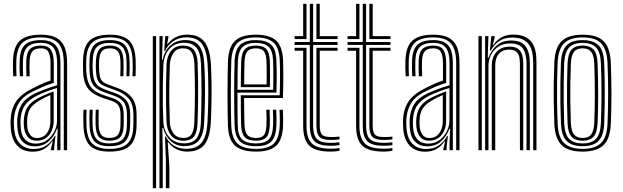

<svg xmlns="http://www.w3.org/2000/svg" viewBox="-20 -790 3278 1010"><path d="M315.5 0V-457Q315.5 -530 287.5 -561.6Q259.5 -593.2 195 -593.2Q128.2 -593.2 98.4 -565.4Q68.5 -537.5 66 -473Q65.2 -454 65.5 -432Q65.8 -410 66.8 -388.8H49.5Q48.2 -411 48 -431.8Q47.8 -452.5 48.5 -473.8Q51 -545.5 85.2 -576.5Q119.5 -607.5 195 -607.5Q244.2 -607.5 274.6 -592.2Q305 -577 319 -544Q333 -511 333 -457V0ZM167.8 -34.5Q202 -34.5 227.1 -52.9Q252.2 -71.2 266.1 -99.2Q280 -127.2 280 -155.2V-327Q256.5 -320.5 228 -309.8Q199.5 -299 173.2 -286.2Q131.5 -265.2 110.8 -235.6Q90 -206 87.8 -157Q87.2 -146.8 87.9 -137.4Q88.5 -128 89 -118.5Q91.8 -77.2 112.5 -55.9Q133.2 -34.5 167.8 -34.5ZM171.8 -49.8Q142.2 -49.8 126.1 -69.6Q110 -89.5 106.2 -119.8Q105.5 -130 105.1 -139.4Q104.8 -148.8 105 -155.8Q107.2 -199.5 124.8 -226.4Q142.2 -253.2 179.2 -273Q197 -282.5 219.1 -292.2Q241.2 -302 262.5 -309.2V-153.5Q262.5 -127.2 252.6 -103.4Q242.8 -79.5 222.6 -64.6Q202.5 -49.8 171.8 -49.8ZM174.2 -63.8Q198.2 -63.8 214 -76.4Q229.8 -89 237.4 -109.1Q245 -129.2 245 -152.2V-290Q228.2 -283 213.4 -275.6Q198.5 -268.2 185 -259.8Q152.8 -240.5 138.2 -217.5Q123.8 -194.5 122.8 -155.8Q122.5 -147.8 122.6 -139.1Q122.8 -130.5 123.8 -121.5Q126 -97.8 138.5 -80.8Q151 -63.8 174.2 -63.8ZM152 8Q100.8 8 70.9 -23.9Q41 -55.8 36.8 -114.2Q35.8 -127.8 35.5 -141.1Q35.2 -154.5 35.8 -163.2Q39.2 -218.5 65.6 -257.5Q92 -296.5 154.8 -326.8Q172.5 -335.5 186.5 -342.4Q200.5 -349.2 214.5 -355Q228.5 -360.8 245.8 -366V-457.2Q245.8 -496 235.2 -515.9Q224.8 -535.8 195 -535.8Q163.5 -535.8 150.2 -520Q137 -504.2 135.8 -470Q135.2 -456.8 135.2 -435.9Q135.2 -415 136.2 -388.8H118.8Q117.8 -417 117.9 -436.4Q118 -455.8 118.2 -471.5Q119.8 -514.5 138.2 -532.4Q156.8 -550.2 195 -550.2Q233.8 -550.2 248.4 -527.1Q263 -504 263 -457.2V-354.2Q233.8 -345.2 209.1 -334.9Q184.5 -324.5 160.8 -313Q103 -285.8 79.8 -249.4Q56.5 -213 53.2 -161.8Q52.8 -151 53 -139.6Q53.2 -128.2 54.2 -115.8Q58 -62.5 84.8 -34.4Q111.5 -6.2 157.2 -6.2Q197.8 -6.2 225 -25.8Q252.2 -45.2 268 -75H271.8L265 -14.5V0H247.5L247.2 -4.2L257.2 -46.2H254Q235.8 -20 211.6 -6Q187.5 8 152 8ZM280.8 0V-42L283.5 -113.2H279.8Q265.2 -73 236.2 -46.6Q207.2 -20.2 162 -20.5Q122.8 -20.5 98.9 -45Q75 -69.5 71.5 -117Q70.8 -129 70.4 -139.8Q70 -150.5 70.5 -160.2Q73.5 -207.8 94.2 -241.5Q115 -275.2 167 -299.8Q186.5 -308.8 206.9 -316.6Q227.2 -324.5 246.2 -331Q265.2 -337.5 280.5 -341.5V-457Q280.5 -514.8 260.8 -539.6Q241 -564.5 195 -564.5Q146.5 -564.5 124.5 -543Q102.5 -521.5 100.8 -472Q100.2 -453 100.4 -431.4Q100.5 -409.8 101.5 -388.8H84.2Q83 -410.8 82.9 -432.5Q82.8 -454.2 83.5 -472.5Q85.5 -529.5 111.4 -554.2Q137.2 -579 195 -579Q250.2 -579 274.1 -550.6Q298 -522.2 298 -457V0Z M554.8 7.5Q485 7.5 453.4 -23.9Q421.8 -55.2 419 -128Q418.2 -148.5 418.1 -170.9Q418 -193.2 419.5 -212.8H435.5Q434.2 -194.2 434.2 -171.1Q434.2 -148 435 -128.8Q437.2 -63.5 465.1 -35.1Q493 -6.8 554.8 -6.8Q622.2 -6.8 651 -35Q679.8 -63.2 681.2 -126Q681.8 -136.8 681.8 -146.2Q681.8 -155.8 681.8 -165.2Q681.8 -174.8 681.8 -185.8Q681.8 -243 657.4 -271.1Q633 -299.2 585.5 -316.2L545.8 -330.2Q522.5 -338.8 509.8 -348.4Q497 -358 491.6 -374.8Q486.2 -391.5 484.5 -420.5Q484 -432.2 484 -444.1Q484 -456 484.5 -469.8Q487 -512.8 503.2 -531.5Q519.5 -550.2 558.2 -550.2Q593.5 -550.2 610.8 -532.6Q628 -515 629.5 -470.5Q630 -457.5 630 -435.8Q630 -414 629 -388.8H613Q614 -413 614 -433.5Q614 -454 613.5 -469.8Q612.5 -505.8 599.4 -520.8Q586.2 -535.8 558.2 -535.8Q528.5 -535.8 515.8 -520.5Q503 -505.2 501.5 -469.8Q501 -456.2 500.9 -445.6Q500.8 -435 501.5 -420.5Q502.8 -393.8 508 -379.5Q513.2 -365.2 523.6 -358Q534 -350.8 550.8 -344.5L589.8 -330.2Q622.2 -318.8 646.6 -302.2Q671 -285.8 684.8 -258.4Q698.5 -231 698.5 -185.8Q698.5 -174.8 698.6 -165.1Q698.8 -155.5 698.6 -146.1Q698.5 -136.8 698.2 -125.8Q696.5 -56.5 664.5 -24.5Q632.5 7.5 554.8 7.5ZM554.8 -21Q500 -21 476.5 -46.9Q453 -72.8 451 -129.5Q450.5 -148.5 450.4 -169.1Q450.2 -189.8 451.5 -212.8H467.5Q466.2 -189.5 466.5 -167.8Q466.8 -146 467 -130Q468.8 -79.5 489.1 -57.5Q509.5 -35.5 554.8 -35.5Q605.2 -35.5 625.6 -57.8Q646 -80 647.2 -126.2Q648 -142.5 647.9 -155.9Q647.8 -169.2 647.8 -185.8Q647.8 -231 630.6 -253.1Q613.5 -275.2 577 -287.5L536 -301.8Q505.5 -312.2 487.4 -325.5Q469.2 -338.8 460.8 -361Q452.2 -383.2 450.8 -420.5Q450.2 -435.8 450.4 -446.4Q450.5 -457 450.8 -469.8Q451.5 -527.2 475.9 -553.1Q500.2 -579 558.2 -579Q611.8 -579 635.6 -554.2Q659.5 -529.5 661.5 -472.2Q662 -455.2 662.1 -435Q662.2 -414.8 661 -388.8H645Q646.2 -415.5 646.1 -435.5Q646 -455.5 645.5 -472.2Q643.8 -523 622.6 -543.8Q601.5 -564.5 558.2 -564.5Q509.8 -564.5 489 -542.2Q468.2 -520 467.8 -469.8Q467.5 -456.2 467.2 -445.9Q467 -435.5 467.8 -420.5Q469.2 -385.8 476.9 -366.2Q484.5 -346.8 500 -335.8Q515.5 -324.8 540.8 -316L581.2 -301.8Q624 -287 644.4 -261.9Q664.8 -236.8 664.8 -185.8Q664.8 -169.2 664.9 -155.6Q665 -142 664.2 -126Q662.8 -71.5 638.4 -46.2Q614 -21 554.8 -21ZM554.8 -49.8Q518.8 -49.8 501.6 -68.2Q484.5 -86.8 483 -131Q482.8 -148 482.5 -169.4Q482.2 -190.8 483.5 -212.8H499.5Q498.5 -194 498.5 -172.5Q498.5 -151 499 -132Q500.2 -95.8 513.2 -80Q526.2 -64.2 554.8 -64.2Q586.8 -64.2 599.5 -79.6Q612.2 -95 613.5 -126.5Q614.2 -142.5 614.1 -155.9Q614 -169.2 614 -185.8Q614 -221 602.4 -236.2Q590.8 -251.5 568.5 -259L525.8 -273.2Q492.2 -284.5 468.1 -300.5Q444 -316.5 430.9 -344.8Q417.8 -373 416.8 -420.2Q416.2 -436.5 416.5 -448.5Q416.8 -460.5 416.8 -470Q417.8 -543 450.1 -575.2Q482.5 -607.5 558.2 -607.5Q628 -607.5 659.4 -576.6Q690.8 -545.8 693.5 -473.8Q694.2 -455.8 694.2 -432.9Q694.2 -410 693 -388.8H677Q678 -408.2 678.1 -431.2Q678.2 -454.2 677.5 -472.8Q675.2 -537.2 647.5 -565.2Q619.8 -593.2 558.2 -593.2Q491.5 -593.2 463 -564.1Q434.5 -535 433.8 -470Q433.5 -456.5 433.4 -445.9Q433.2 -435.2 433.8 -420.2Q435.5 -378.5 445.8 -353.5Q456 -328.5 476.9 -313.6Q497.8 -298.8 530.8 -287.5L572.8 -273.5Q606 -262 618.4 -242.1Q630.8 -222.2 630.8 -185.8Q630.8 -176.2 630.9 -166.9Q631 -157.5 630.9 -147.6Q630.8 -137.8 630.5 -126.2Q629.2 -86.8 612.2 -68.2Q595.2 -49.8 554.8 -49.8Z M852.5 200V49.2L847.8 -71.5H852.2Q867 -40.8 895.4 -23.9Q923.8 -7 957.8 -7Q1016.5 -7 1041.9 -41.2Q1067.2 -75.5 1071.2 -141.8Q1074.2 -198.5 1075.2 -250.4Q1076.2 -302.2 1075.5 -352.8Q1074.8 -403.2 1071.8 -456Q1067.2 -525 1042 -559.2Q1016.8 -593.5 960.2 -593.5Q921.5 -593.5 891.8 -573.1Q862 -552.8 847.8 -521.2H843.8L849.2 -600H865.8V-592.8L859.5 -559H863Q879 -582 905.6 -594.9Q932.2 -607.8 964 -607.8Q1025.8 -607.8 1054.9 -570.9Q1084 -534 1089.2 -456Q1092 -406.2 1092.8 -355.2Q1093.5 -304.2 1092.5 -251.4Q1091.5 -198.5 1088.8 -142.8Q1084 -65.5 1055.2 -29Q1026.5 7.5 964 7.5Q934.2 7.5 908.2 -5.1Q882.2 -17.8 866.5 -40.8H862.2L871 87.8V200ZM783.8 200V-600H801.2V200ZM818.8 200V-600H836.2L832 -475.8L836 -475.5Q844.5 -521.2 875.9 -550.2Q907.2 -579.2 955.8 -579.2Q1003.8 -579.2 1027.1 -549.6Q1050.5 -520 1054.5 -456Q1057.5 -404.5 1058.1 -354.1Q1058.8 -303.8 1057.8 -251.6Q1056.8 -199.5 1054 -142Q1050.5 -81 1026.6 -51.8Q1002.8 -22.5 951.2 -21.5Q907.2 -20.8 878.2 -47.9Q849.2 -75 838.2 -117H834L836.2 5.8V200ZM948.2 -36Q994.8 -36 1014.5 -63Q1034.2 -90 1036.5 -141.5Q1039.5 -217 1040 -293.9Q1040.5 -370.8 1037.2 -454.8Q1034.8 -512.5 1013.6 -538.8Q992.5 -565 947.5 -565Q912.8 -565 889.4 -548.9Q866 -532.8 853.5 -506.5Q841 -480.2 839.5 -450.2Q837.5 -393.5 836.6 -340.6Q835.8 -287.8 836.5 -239.4Q837.2 -191 839.2 -147.2Q841 -118 853.8 -92.6Q866.5 -67.2 890.2 -51.6Q914 -36 948.2 -36ZM945.8 -49.8Q901.5 -49.8 879.8 -77.6Q858 -105.5 856 -147Q854 -195 853.4 -245Q852.8 -295 853.5 -346.4Q854.2 -397.8 856 -450.2Q858.2 -495.2 880.2 -522.6Q902.2 -550 943.2 -550Q982 -550 1000 -527.2Q1018 -504.5 1019.8 -455.8Q1021.8 -403 1022.2 -352.4Q1022.8 -301.8 1022 -250Q1021.2 -198.2 1019.2 -142.5Q1017.8 -95 1000.6 -72.4Q983.5 -49.8 945.8 -49.8ZM945.8 -64.2Q973.8 -64.2 987 -83.2Q1000.2 -102.2 1002 -143Q1005.2 -225.8 1005.4 -299.5Q1005.5 -373.2 1002.5 -455.8Q1000.8 -496 987.1 -515.9Q973.5 -535.8 943 -535.8Q909.2 -535.8 892.4 -511.2Q875.5 -486.8 873.5 -450Q871.5 -402.2 870.8 -351.4Q870 -300.5 870.8 -248.8Q871.5 -197 873.5 -146.8Q875.2 -111.2 893 -87.8Q910.8 -64.2 945.8 -64.2Z M1327 7.5Q1252.2 7.5 1217.2 -23.1Q1182.2 -53.8 1179 -127.8Q1178 -160.2 1177.4 -204.4Q1176.8 -248.5 1176.8 -296.8Q1176.8 -345 1177.4 -390.4Q1178 -435.8 1179.2 -470.5Q1182.8 -544 1217.1 -575.8Q1251.5 -607.5 1326 -607.5Q1397.8 -607.5 1431.8 -577.2Q1465.8 -547 1469 -473.2Q1469.5 -458.2 1469.9 -436.8Q1470.2 -415.2 1470.4 -389.2Q1470.5 -363.2 1469.9 -334.1Q1469.2 -305 1468 -274.5H1264Q1264.2 -248.8 1264.5 -223.9Q1264.8 -199 1265.1 -176.4Q1265.5 -153.8 1266.2 -134Q1267.8 -96 1281 -80.1Q1294.2 -64.2 1327 -64.2Q1356.2 -64.2 1368.1 -78.9Q1380 -93.5 1381.8 -132Q1382.5 -146 1382.2 -166.9Q1382 -187.8 1380.8 -212.8H1398.2Q1399.2 -187 1399.5 -166.5Q1399.8 -146 1399.2 -131.2Q1397.2 -85.5 1381.1 -67.6Q1365 -49.8 1327 -49.8Q1285.5 -49.8 1267.9 -68.4Q1250.2 -87 1248.5 -132.2Q1248 -151.8 1247.5 -178.4Q1247 -205 1246.9 -234Q1246.8 -263 1246.8 -288.8H1451.2Q1452.2 -316.2 1452.6 -342.9Q1453 -369.5 1453 -393.6Q1453 -417.8 1452.6 -437.9Q1452.2 -458 1451.5 -472.8Q1448.5 -540.2 1418 -566.8Q1387.5 -593.2 1326 -593.2Q1259.2 -593.2 1229.5 -564.1Q1199.8 -535 1196.8 -469.5Q1195.5 -434 1194.9 -388.9Q1194.2 -343.8 1194.2 -296.2Q1194.2 -248.8 1194.9 -205.1Q1195.5 -161.5 1196.5 -129.2Q1199.2 -62.5 1229.6 -34.6Q1260 -6.8 1327 -6.8Q1391.8 -6.8 1420.1 -34.5Q1448.5 -62.2 1451.5 -128.8Q1452 -139.8 1452 -153.5Q1452 -167.2 1451.6 -182.5Q1451.2 -197.8 1450.5 -212.8H1468Q1469 -192.2 1469.4 -169.4Q1469.8 -146.5 1469 -128Q1465.8 -54.8 1433.1 -23.6Q1400.5 7.5 1327 7.5ZM1327 -21Q1269 -21 1242.8 -45.6Q1216.5 -70.2 1214 -130Q1212.8 -164 1212.2 -208.6Q1211.8 -253.2 1211.8 -300.9Q1211.8 -348.5 1212.4 -392.4Q1213 -436.2 1214 -468.2Q1216.8 -529 1243.2 -554Q1269.8 -579 1326 -579Q1379.2 -579 1405.4 -555.6Q1431.5 -532.2 1434 -472.2Q1434.8 -456.2 1435.2 -430.5Q1435.8 -404.8 1435.6 -372.2Q1435.5 -339.8 1434.2 -303H1229.2Q1229.2 -253 1229.5 -214.1Q1229.8 -175.2 1230.5 -131.2Q1231.2 -79.5 1252.9 -57.5Q1274.5 -35.5 1327 -35.5Q1372.5 -35.5 1393.2 -55.9Q1414 -76.2 1416.5 -129.8Q1417.2 -146 1417 -167.2Q1416.8 -188.5 1415.5 -212.8H1433Q1434 -190 1434.4 -168.4Q1434.8 -146.8 1434 -129.2Q1431.2 -69.8 1407.1 -45.4Q1383 -21 1327 -21ZM1229.2 -317.5H1417Q1418 -349.5 1418 -379.1Q1418 -408.8 1417.6 -432.8Q1417.2 -456.8 1416.5 -471.8Q1414.2 -524.8 1392.1 -544.6Q1370 -564.5 1326 -564.5Q1278.8 -564.5 1256.2 -542.9Q1233.8 -521.2 1231.2 -467.2Q1230.5 -443.8 1230 -402.1Q1229.5 -360.5 1229.2 -317.5ZM1246.8 -331.8Q1247 -351.8 1247.1 -374.6Q1247.2 -397.5 1247.8 -421Q1248.2 -444.5 1248.8 -466.2Q1250.8 -512.8 1268.6 -531.5Q1286.5 -550.2 1326 -550.2Q1364 -550.2 1380.6 -532.1Q1397.2 -514 1399.2 -470.2Q1399.8 -458.5 1400.1 -437.8Q1400.5 -417 1400.5 -389.8Q1400.5 -362.5 1399.8 -331.8ZM1264.5 -346.2H1382.2Q1383 -372.8 1383 -397.2Q1383 -421.8 1382.6 -440.8Q1382.2 -459.8 1381.8 -469.8Q1380 -506.8 1367.2 -521.2Q1354.5 -535.8 1326 -535.8Q1295 -535.8 1281.4 -520.2Q1267.8 -504.8 1266.2 -465.5Q1265.8 -448.2 1265.4 -429.4Q1265 -410.5 1264.8 -389.9Q1264.5 -369.2 1264.5 -346.2Z M1720.2 -23.2Q1655.2 -23.2 1632.5 -48.5Q1609.8 -73.8 1609.8 -128V-553.8H1529.8V-569.2H1609.8V-770H1627.2V-569.2H1755.8V-553.8H1627.2V-128Q1627.2 -80.2 1646.5 -59.4Q1665.8 -38.5 1720.2 -38.5Q1731.2 -38.5 1742.6 -39.2Q1754 -40 1765.8 -41.5V-26.8Q1755.8 -24.8 1744.2 -24Q1732.8 -23.2 1720.2 -23.2ZM1720.2 7.5Q1639 7.5 1606.9 -24Q1574.8 -55.5 1574.8 -128V-523H1529.8V-538.5H1592.2V-128Q1592.2 -65 1619.4 -36.4Q1646.5 -7.8 1720.2 -7.8Q1733 -7.8 1744.6 -8.6Q1756.2 -9.5 1765.8 -11.8V3Q1748 7.5 1720.2 7.5ZM1720.2 -53.8Q1675.2 -53.8 1659.9 -70.8Q1644.5 -87.8 1644.5 -128V-538.5H1755.8V-523H1662V-128Q1662 -95.5 1673.5 -82.4Q1685 -69.2 1720.2 -69.2Q1736 -69.2 1747.5 -69.8Q1759 -70.2 1765.8 -71.5V-56.8Q1757 -55.5 1745.8 -54.6Q1734.5 -53.8 1720.2 -53.8ZM1529.8 -584.5V-600H1574.8V-770H1592.2V-584.5ZM1644.5 -584.5V-770H1662V-600H1755.8V-584.5Z M1998.8 -23.2Q1933.8 -23.2 1911 -48.5Q1888.2 -73.8 1888.2 -128V-553.8H1808.2V-569.2H1888.2V-770H1905.8V-569.2H2034.2V-553.8H1905.8V-128Q1905.8 -80.2 1925 -59.4Q1944.2 -38.5 1998.8 -38.5Q2009.8 -38.5 2021.1 -39.2Q2032.5 -40 2044.2 -41.5V-26.8Q2034.2 -24.8 2022.8 -24Q2011.2 -23.2 1998.8 -23.2ZM1998.8 7.5Q1917.5 7.5 1885.4 -24Q1853.2 -55.5 1853.2 -128V-523H1808.2V-538.5H1870.8V-128Q1870.8 -65 1897.9 -36.4Q1925 -7.8 1998.8 -7.8Q2011.5 -7.8 2023.1 -8.6Q2034.8 -9.5 2044.2 -11.8V3Q2026.5 7.5 1998.8 7.5ZM1998.8 -53.8Q1953.8 -53.8 1938.4 -70.8Q1923 -87.8 1923 -128V-538.5H2034.2V-523H1940.5V-128Q1940.5 -95.5 1952 -82.4Q1963.5 -69.2 1998.8 -69.2Q2014.5 -69.2 2026 -69.8Q2037.5 -70.2 2044.2 -71.5V-56.8Q2035.5 -55.5 2024.2 -54.6Q2013 -53.8 1998.8 -53.8ZM1808.2 -584.5V-600H1853.2V-770H1870.8V-584.5ZM1923 -584.5V-770H1940.5V-600H2034.2V-584.5Z M2379.8 0V-457Q2379.8 -530 2351.8 -561.6Q2323.8 -593.2 2259.2 -593.2Q2192.5 -593.2 2162.6 -565.4Q2132.8 -537.5 2130.2 -473Q2129.5 -454 2129.8 -432Q2130 -410 2131 -388.8H2113.8Q2112.5 -411 2112.2 -431.8Q2112 -452.5 2112.8 -473.8Q2115.2 -545.5 2149.5 -576.5Q2183.8 -607.5 2259.2 -607.5Q2308.5 -607.5 2338.9 -592.2Q2369.2 -577 2383.2 -544Q2397.2 -511 2397.2 -457V0ZM2232 -34.5Q2266.2 -34.5 2291.4 -52.9Q2316.5 -71.2 2330.4 -99.2Q2344.2 -127.2 2344.2 -155.2V-327Q2320.8 -320.5 2292.2 -309.8Q2263.8 -299 2237.5 -286.2Q2195.8 -265.2 2175 -235.6Q2154.2 -206 2152 -157Q2151.5 -146.8 2152.1 -137.4Q2152.8 -128 2153.2 -118.5Q2156 -77.2 2176.8 -55.9Q2197.5 -34.5 2232 -34.5ZM2236 -49.8Q2206.5 -49.8 2190.4 -69.6Q2174.2 -89.5 2170.5 -119.8Q2169.8 -130 2169.4 -139.4Q2169 -148.8 2169.2 -155.8Q2171.5 -199.5 2189 -226.4Q2206.5 -253.2 2243.5 -273Q2261.2 -282.5 2283.4 -292.2Q2305.5 -302 2326.8 -309.2V-153.5Q2326.8 -127.2 2316.9 -103.4Q2307 -79.5 2286.9 -64.6Q2266.8 -49.8 2236 -49.8ZM2238.5 -63.8Q2262.5 -63.8 2278.2 -76.4Q2294 -89 2301.6 -109.1Q2309.2 -129.2 2309.2 -152.2V-290Q2292.5 -283 2277.6 -275.6Q2262.8 -268.2 2249.2 -259.8Q2217 -240.5 2202.5 -217.5Q2188 -194.5 2187 -155.8Q2186.8 -147.8 2186.9 -139.1Q2187 -130.5 2188 -121.5Q2190.2 -97.8 2202.8 -80.8Q2215.2 -63.8 2238.5 -63.8ZM2216.2 8Q2165 8 2135.1 -23.9Q2105.2 -55.8 2101 -114.2Q2100 -127.8 2099.8 -141.1Q2099.5 -154.5 2100 -163.2Q2103.5 -218.5 2129.9 -257.5Q2156.2 -296.5 2219 -326.8Q2236.8 -335.5 2250.8 -342.4Q2264.8 -349.2 2278.8 -355Q2292.8 -360.8 2310 -366V-457.2Q2310 -496 2299.5 -515.9Q2289 -535.8 2259.2 -535.8Q2227.8 -535.8 2214.5 -520Q2201.2 -504.2 2200 -470Q2199.5 -456.8 2199.5 -435.9Q2199.5 -415 2200.5 -388.8H2183Q2182 -417 2182.1 -436.4Q2182.2 -455.8 2182.5 -471.5Q2184 -514.5 2202.5 -532.4Q2221 -550.2 2259.2 -550.2Q2298 -550.2 2312.6 -527.1Q2327.2 -504 2327.2 -457.2V-354.2Q2298 -345.2 2273.4 -334.9Q2248.8 -324.5 2225 -313Q2167.2 -285.8 2144 -249.4Q2120.8 -213 2117.5 -161.8Q2117 -151 2117.2 -139.6Q2117.5 -128.2 2118.5 -115.8Q2122.2 -62.5 2149 -34.4Q2175.8 -6.2 2221.5 -6.2Q2262 -6.2 2289.2 -25.8Q2316.5 -45.2 2332.2 -75H2336L2329.2 -14.5V0H2311.8L2311.5 -4.2L2321.5 -46.2H2318.2Q2300 -20 2275.9 -6Q2251.8 8 2216.2 8ZM2345 0V-42L2347.8 -113.2H2344Q2329.5 -73 2300.5 -46.6Q2271.5 -20.2 2226.2 -20.5Q2187 -20.5 2163.1 -45Q2139.2 -69.5 2135.8 -117Q2135 -129 2134.6 -139.8Q2134.2 -150.5 2134.8 -160.2Q2137.8 -207.8 2158.5 -241.5Q2179.2 -275.2 2231.2 -299.8Q2250.8 -308.8 2271.1 -316.6Q2291.5 -324.5 2310.5 -331Q2329.5 -337.5 2344.8 -341.5V-457Q2344.8 -514.8 2325 -539.6Q2305.2 -564.5 2259.2 -564.5Q2210.8 -564.5 2188.8 -543Q2166.8 -521.5 2165 -472Q2164.5 -453 2164.6 -431.4Q2164.8 -409.8 2165.8 -388.8H2148.5Q2147.2 -410.8 2147.1 -432.5Q2147 -454.2 2147.8 -472.5Q2149.8 -529.5 2175.6 -554.2Q2201.5 -579 2259.2 -579Q2314.5 -579 2338.4 -550.6Q2362.2 -522.2 2362.2 -457V0Z M2784.8 0V-458Q2784.8 -477.5 2782.1 -500.6Q2779.5 -523.8 2769.1 -544.6Q2758.8 -565.5 2736.4 -579Q2714 -592.5 2674.5 -592.5Q2635.5 -592.5 2608 -575.1Q2580.5 -557.8 2562 -525H2557.2L2564.5 -600H2582L2582.2 -593L2572.2 -553.8H2575.5Q2593.5 -579.8 2618.8 -593.9Q2644 -608 2679.5 -608Q2716 -608 2739.2 -597.4Q2762.5 -586.8 2775.4 -569.8Q2788.2 -552.8 2793.9 -532.9Q2799.5 -513 2800.8 -494.1Q2802 -475.2 2802 -461V0ZM2497 0V-600H2514.5V0ZM2567 0V-446.5Q2567 -473 2577.4 -495.2Q2587.8 -517.5 2608.5 -531Q2629.2 -544.5 2660 -544.5Q2685.8 -544.5 2700.5 -535.8Q2715.2 -527 2722.1 -512.9Q2729 -498.8 2730.8 -482.6Q2732.5 -466.5 2732.5 -451.8V0H2715V-450.8Q2715 -467.5 2712.5 -485.6Q2710 -503.8 2697.9 -516.4Q2685.8 -529 2657.5 -529Q2633.5 -529 2617.4 -518.2Q2601.2 -507.5 2593.2 -489.2Q2585.2 -471 2585.2 -447.8V0ZM2532 0V-600H2549.2L2545.8 -486.8H2550Q2565.2 -528.5 2595.2 -552.9Q2625.2 -577.2 2669.8 -576.8Q2723.2 -576.5 2745.2 -546Q2767.2 -515.5 2767.2 -457V0H2749.8V-455Q2749.8 -504 2732 -532.8Q2714.2 -561.5 2663.8 -561.5Q2626 -561.5 2600.5 -544Q2575 -526.5 2562.2 -499.8Q2549.5 -473 2549.5 -445V0Z M3044.8 7.5Q2968.5 7.5 2933.9 -27Q2899.2 -61.5 2896 -139.5Q2893.8 -197.8 2893 -250.8Q2892.2 -303.8 2893 -355.5Q2893.8 -407.2 2896 -461.2Q2899.8 -540.8 2935.1 -574.1Q2970.5 -607.5 3044.8 -607.5Q3121.5 -607.5 3155.6 -572.8Q3189.8 -538 3193 -460.2Q3196.5 -372.8 3196.5 -296Q3196.5 -219.2 3193.2 -139Q3189.5 -59 3154 -25.8Q3118.5 7.5 3044.8 7.5ZM3044.8 -6.8Q3109.2 -6.8 3140.9 -36.8Q3172.5 -66.8 3175.8 -139.5Q3179 -219.5 3179.1 -294.6Q3179.2 -369.8 3175.8 -459.5Q3172.8 -529 3143.2 -561.1Q3113.8 -593.2 3044.8 -593.2Q2978 -593.2 2947.1 -562.1Q2916.2 -531 2913.2 -458.5Q2911.2 -410.8 2910.5 -360.4Q2909.8 -310 2910.4 -255.2Q2911 -200.5 2913.5 -139.2Q2916.5 -65 2949.2 -35.9Q2982 -6.8 3044.8 -6.8ZM3044.8 -21Q2987.8 -21 2960.6 -48.6Q2933.5 -76.2 2930.8 -142.2Q2928.8 -192.5 2928 -245.5Q2927.2 -298.5 2927.9 -352.1Q2928.5 -405.8 2930.5 -457.8Q2933.5 -523.2 2960.4 -551.1Q2987.2 -579 3044.8 -579Q3099.5 -579 3127.5 -552.5Q3155.5 -526 3158.2 -460.2Q3160.5 -403.5 3161.1 -350.6Q3161.8 -297.8 3161.1 -246.2Q3160.5 -194.8 3158.5 -142.5Q3155.8 -76.2 3128.6 -48.6Q3101.5 -21 3044.8 -21ZM3044.8 -35.5Q3092.5 -35.5 3115.5 -59.9Q3138.5 -84.2 3141 -143Q3143.8 -210.2 3144.1 -289.9Q3144.5 -369.5 3141 -457Q3138.5 -516.8 3115.1 -540.6Q3091.8 -564.5 3044.8 -564.5Q2996.8 -564.5 2973.8 -540.2Q2950.8 -516 2948 -457.2Q2946.2 -412.2 2945.5 -361.8Q2944.8 -311.2 2945.2 -256.4Q2945.8 -201.5 2948 -142.5Q2950.5 -82.5 2974.4 -59Q2998.2 -35.5 3044.8 -35.5ZM3044.8 -49.8Q3007 -49.8 2987.2 -70.2Q2967.5 -90.8 2965.5 -143.2Q2963.5 -197.5 2962.9 -249.1Q2962.2 -300.8 2962.9 -352.1Q2963.5 -403.5 2965.5 -456.2Q2967.8 -507 2986.4 -528.6Q3005 -550.2 3044.8 -550.2Q3082.2 -550.2 3101.9 -529.9Q3121.5 -509.5 3123.5 -456.8Q3126.5 -376.2 3126.6 -297.2Q3126.8 -218.2 3123.5 -143.8Q3121.5 -92.5 3102.6 -71.1Q3083.8 -49.8 3044.8 -49.8ZM3044.8 -64.2Q3076 -64.2 3090.2 -83.2Q3104.5 -102.2 3106.2 -144.8Q3108.8 -214.8 3109.1 -291.1Q3109.5 -367.5 3106 -456Q3104.5 -499.5 3089.5 -517.6Q3074.5 -535.8 3044.8 -535.8Q3013.2 -535.8 2999 -516.8Q2984.8 -497.8 2983 -455.5Q2981 -404 2980.2 -354.5Q2979.5 -305 2980.2 -253.5Q2981 -202 2983 -143.8Q2984.5 -99.5 3000 -81.9Q3015.5 -64.2 3044.8 -64.2Z"/></svg>

Font: Big Shoulders Inline Display Thin SemiBold
Style: Regular
Weight: 600
Version: Version 2.002